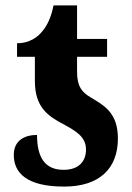

<svg xmlns="http://www.w3.org/2000/svg" viewBox="-20 -680 489 710"><path d="M217 10C347 10 416 -56 416 -168C416 -263 365 -290 315 -320C283 -339 265 -360 265 -414V-470H376V-536H265V-660H178C169 -615 154 -585 137 -565C120 -543 89 -520 43 -520V-470H109V-380C109 -283 158 -250 216 -220C259 -196 298 -175 298 -127C298 -85 273 -52 215 -52C148 -52 117 -95 117 -181C70 -181 31 -160 31 -107C31 -42 77 10 217 10Z"/></svg>

Font: Noto Serif Condensed ExtraBold
Style: Regular
Weight: 800
Width: 3
Designer: Monotype Design Team
Foundry: Monotype Imaging Inc.
Version: Version 2.013